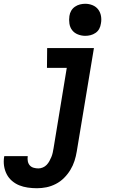

<svg xmlns="http://www.w3.org/2000/svg" viewBox="-92 -775 612 1018"><path d="M104 223Q79 223 55 219.5Q31 216 10 207.5Q-11 199 -28.5 184Q-46 169 -56.5 148.5Q-67 128 -70.5 104.5Q-74 81 -70 56L-69 53H55V54Q53 67 55.5 80Q58 93 66 102Q74 111 86.5 114.5Q99 118 112 118Q123 118 135 113Q147 108 155.5 99Q164 90 170 79Q176 68 180.5 57Q185 46 187.5 34.5Q190 23 192 11L262 -415H157L158 -520H406L315 28Q311 53 303 78Q295 103 281 126Q267 149 247.5 168.5Q228 188 203.5 200.5Q179 213 154 218Q129 223 104 223ZM360 -585Q340 -585 321 -592.5Q302 -600 290.5 -615Q279 -630 276 -650Q273 -670 276 -690Q278 -705 285.5 -718Q293 -731 305.5 -739.5Q318 -748 332 -751.5Q346 -755 360 -755Q380 -755 398.5 -747.5Q417 -740 428.5 -725Q440 -710 443.5 -690Q447 -670 443 -650Q441 -635 434 -622Q427 -609 414.5 -600.5Q402 -592 388 -588.5Q374 -585 360 -585Z"/></svg>

Font: Iosevka Term Curly XBd Obl
Style: Regular
Weight: 800
Italic angle: -9°
Designer: Belleve Invis
Foundry: Belleve Invis
Version: Version 32.3.0